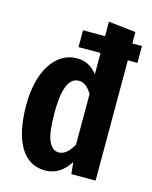

<svg xmlns="http://www.w3.org/2000/svg" viewBox="-116 -832 734 925"><g transform="rotate(15 251.0 -370.0)"><path d="M495 -684V-600H447V0H326L320 -59Q273 16 199 16Q117 16 73.5 -57.5Q30 -131 30 -265Q30 -350 52.5 -413.5Q75 -477 116 -511.5Q157 -546 209 -546Q271 -546 311 -494V-600H201V-684H311V-756L447 -741V-684ZM311 -143V-396Q296 -420 280 -432Q264 -444 245 -444Q171 -444 171 -265Q171 -166 189 -125.5Q207 -85 240 -85Q279 -85 311 -143Z"/></g></svg>

Font: Fira Sans Extra Condensed SemiBold
Style: Regular
Weight: 600
Width: 1
Designer: Carrois Corporate & Edenspiekermann AG
Foundry: Carrois Corporate GbR & Edenspiekermann AG
Version: Version 4.203